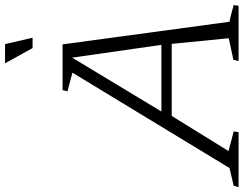

<svg xmlns="http://www.w3.org/2000/svg" viewBox="-164 -866 990 781"><g transform="rotate(-90 331.5 -475.0)"><path d="M488 -677 269 -314H540ZM185 0H-39Q-34 -17 -33 -20L39 -37L427 -676Q387 -686 351 -696L356 -716H542L634 -37Q647 -35 672 -28Q697 -21 702 -20Q702 -19 699 0H474Q475 -4 477 -11Q479 -18 479 -21L567 -40L544 -272H251L108 -41Q121 -37 149 -30Q177 -23 188 -20Q188 -19 185 0ZM465 -950H543L569 -838H527Z"/></g></svg>

Font: Afta serif
Style: Italic
Weight: 400
Italic angle: -12°
Designer: parq.ink
Foundry: Oriol Esparraguera Font
Version: Version 1.000